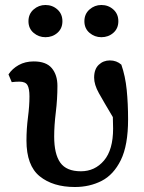

<svg xmlns="http://www.w3.org/2000/svg" viewBox="-20 -735 575 769"><path d="M280 14Q192 14 139 -29Q86 -72 86 -172Q86 -219 92 -265Q98 -311 98 -349Q98 -380 90 -394Q82 -408 58 -408Q51 -408 42.5 -407.5Q34 -407 27 -406L14 -437Q29 -460 55 -474.5Q81 -489 115 -489Q165 -489 187.5 -462Q210 -435 210 -391Q210 -338 203.5 -285Q197 -232 197 -188Q197 -118 221.5 -83.5Q246 -49 304 -49Q360 -49 396.5 -92Q433 -135 433 -220Q433 -232 432.5 -243Q432 -254 432 -266Q395 -328 376 -362Q357 -396 357 -424Q357 -458 375.5 -475.5Q394 -493 420 -493Q447 -493 466 -476Q482 -430 487.5 -375Q493 -320 493 -257Q493 -153 464 -94Q435 -35 387 -10.5Q339 14 280 14ZM162 -586Q135 -586 114.5 -603.5Q94 -621 94 -650Q94 -679 114.5 -697Q135 -715 162 -715Q190 -715 210 -697Q230 -679 230 -650Q230 -621 210 -603.5Q190 -586 162 -586ZM386 -586Q359 -586 338.5 -603.5Q318 -621 318 -650Q318 -679 338.5 -697Q359 -715 386 -715Q414 -715 434 -697Q454 -679 454 -650Q454 -621 434 -603.5Q414 -586 386 -586Z"/></svg>

Font: Source Serif Pro Semibold
Style: Regular
Weight: 600
Designer: Frank Grießhammer
Foundry: Adobe Systems Incorporated
Version: Version 3.000;hotconv 1.0.109;makeotfexe 2.5.65596